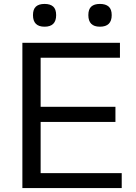

<svg xmlns="http://www.w3.org/2000/svg" viewBox="-20 -958 694 978"><path d="M207 -822Q148 -822 148 -881Q148 -911 163 -924.5Q178 -938 207 -938Q236 -938 251 -924.5Q266 -911 266 -881Q266 -822 207 -822ZM489 -822Q430 -822 430 -881Q430 -911 445 -924.5Q460 -938 489 -938Q518 -938 533.5 -924.5Q549 -911 549 -881Q549 -822 489 -822ZM94 -740H591V-664H187V-414H568V-337H187V-76H600V0H94Z"/></svg>

Font: Encode Sans Wide
Style: Regular
Weight: 400
Designer: Pablo Impallari, Andres Torresi
Foundry: Pablo Impallari, Andres Torresi
Version: Version 1.000; ttfautohint (v1.00) -l 8 -r 50 -G 200 -x 14 -